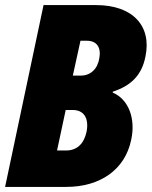

<svg xmlns="http://www.w3.org/2000/svg" viewBox="-20 -734 596 754"><path d="M0 0H240C375 0 471 -69 495 -184C514 -269 484 -345 423 -370V-374C497 -398 537 -441 551 -511C577 -633 500 -714 358 -714H151ZM266 -437 296 -574H321C360 -574 378 -548 370 -505C363 -463 336 -437 296 -437ZM204 -143 238 -302H266C310 -302 330 -269 320 -217C310 -170 283 -143 239 -143Z"/></svg>

Font: Noto Sans Condensed Black
Style: Italic
Weight: 900
Width: 3
Italic angle: -12°
Designer: Monotype Design Team
Foundry: Monotype Imaging Inc.
Version: Version 2.013